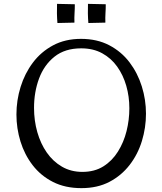

<svg xmlns="http://www.w3.org/2000/svg" viewBox="-20 -960 840 993"><path d="M401 13Q317 13 254 -19Q191 -51 149 -105.5Q107 -160 86 -228Q65 -296 65 -368Q65 -441 86.5 -510.5Q108 -580 150 -636Q192 -692 254.5 -725.5Q317 -759 399 -759Q482 -759 545 -726Q608 -693 650 -637.5Q692 -582 713.5 -513Q735 -444 735 -372Q735 -300 714 -231Q693 -162 650.5 -107Q608 -52 546 -19.5Q484 13 401 13ZM406 -71Q469 -71 514.5 -99.5Q560 -128 590 -176Q620 -224 634.5 -282Q649 -340 649 -400Q649 -461 633 -516.5Q617 -572 586 -615.5Q555 -659 508.5 -684.5Q462 -710 400 -710Q316 -710 262 -667Q208 -624 182 -554Q156 -484 156 -402Q156 -336 173 -276.5Q190 -217 222 -171Q254 -125 300.5 -98Q347 -71 406 -71ZM277 -841Q275 -864 274.5 -891Q274 -918 275 -940L367 -938Q367 -913 365.5 -891Q364 -869 365 -843ZM437 -841Q435 -864 434.5 -891Q434 -918 435 -940L527 -938Q527 -913 525.5 -891Q524 -869 525 -843Z"/></svg>

Font: Marhey Light Light
Style: Regular
Weight: 300
Version: Version 1.000